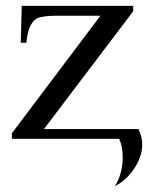

<svg xmlns="http://www.w3.org/2000/svg" viewBox="-20 -467 514 646"><path d="M446.3 -32.7Q448.7 -27.3 453.6 -12.7Q458.5 2 458.5 21Q458.5 40 451.4 60.3Q444.3 80.6 431.9 99.6Q419.4 118.7 402.6 134.3Q385.7 149.9 366.2 159.2H365.7Q375 147.5 381.8 128.2Q388.7 108.9 391.4 86.9Q394 64.9 391.8 42Q389.6 19 380.9 0H20V-18.6L317.9 -414.1H169.9Q146.5 -414.1 131.3 -411.9Q116.2 -409.7 107.4 -406.7Q93.3 -400.4 83 -381.8Q72.8 -363.3 68.8 -323.2H49.8L53.2 -447.3H428.2V-429.2L127.9 -32.7Z"/></svg>

Font: Doulos SIL Eur
Style: Regular
Weight: 400
Designer: Walt Agee, Victor Gaultney, Peter Martin, Debbi Hosken, Becca Hirsbrunner
Foundry: SIL International
Version: Version 5.000